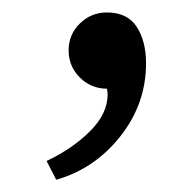

<svg xmlns="http://www.w3.org/2000/svg" viewBox="-20 -130 311 310"><path d="M90.8 -48.8Q90.8 -74.2 108.9 -92Q127 -109.9 152.8 -109.9Q185.5 -109.9 200.7 -86.7Q215.8 -63.5 215.8 -27.8Q215.8 37.6 174.3 90.1Q132.8 142.6 70.8 160.2L55.2 129.9Q96.7 110.4 125.2 82Q153.8 53.7 153.8 22L152.8 13.2Q127 13.2 108.9 -4.9Q90.8 -22.9 90.8 -48.8Z"/></svg>

Font: Amethysta
Style: Regular
Weight: 400
Designer: Konstantin Vinogradov, Alexei Vanyashin
Foundry: Cyreal (www.cyreal.org)
Version: Version 1.003